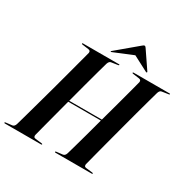

<svg xmlns="http://www.w3.org/2000/svg" viewBox="-205 -1063 1220 1240"><g transform="rotate(30 405.0 -443.5)"><path d="M200.5 -35Q198.5 -27 201.5 -20.8Q204.5 -14.5 214 -13.5L262 -8Q269 -7 269 -4Q269 0 263 0H-7Q-12.5 0 -12.5 -3.5Q-12.5 -7.5 -6.5 -8L40.5 -13.5Q56.5 -15.5 63 -37Q69.5 -59 83 -107.8Q96.5 -156.5 114.2 -220.2Q132 -284 150.8 -353Q169.5 -422 186.5 -485.5Q203.5 -549 216.2 -597Q229 -645 234.5 -665.5Q237.5 -683.5 219.5 -685.5L172.5 -692Q166 -692.5 166 -696.5Q166 -700 172 -700H440Q444.5 -700 444.5 -697Q444.5 -693.5 438 -692.5L388.5 -685Q375.5 -683 368.5 -663Q362 -641.5 348.2 -590.8Q334.5 -540 316.2 -472.8Q298 -405.5 279.5 -335H523Q542.5 -406 560.8 -473.5Q579 -541 592.8 -592.5Q606.5 -644 612 -665.5Q614.5 -683.5 597 -685.5L550 -692Q543.5 -692.5 543.5 -696.5Q543.5 -700 549.5 -700H817.5Q822 -700 822 -697Q822 -693.5 815.5 -692.5L766 -685Q752.5 -683 746 -663Q740 -642.5 726.8 -594.5Q713.5 -546.5 696.2 -482.8Q679 -419 660.8 -350Q642.5 -281 625.5 -217Q608.5 -153 596 -104.5Q583.5 -56 578 -35Q576 -27 579 -20.8Q582 -14.5 591.5 -13.5L639.5 -8Q646.5 -7 646.5 -4Q646.5 0 640.5 0H370.5Q365 0 365 -3.5Q365 -7.5 371 -8L418 -13.5Q434 -15.5 440.5 -37Q446.5 -57.5 459 -101.8Q471.5 -146 487.5 -204.5Q503.5 -263 520.5 -326.5H277Q260 -262.5 244.5 -203.2Q229 -144 217.2 -99.5Q205.5 -55 200.5 -35ZM360.5 -744.5Q354.5 -741.5 352.5 -743.5Q350.5 -746 355.5 -750L508 -878Q518 -887 523.5 -887Q529.5 -887 535.5 -878L622.5 -750Q625 -745.5 621.5 -743.5Q619.5 -741.5 614.5 -744.5L502.5 -803Z"/></g></svg>

Font: Fraunces 144pt SemiBold
Style: Italic
Weight: 600
Italic angle: -16°
Version: Version 1.000;[0bf87f6ff]